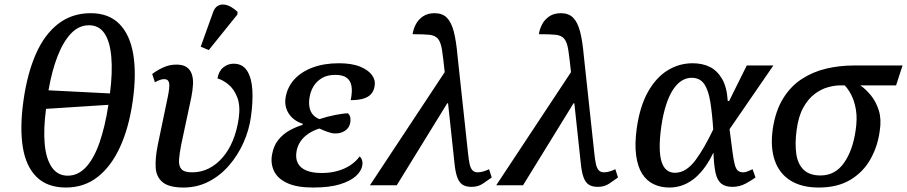

<svg xmlns="http://www.w3.org/2000/svg" viewBox="-20 -829 4058 859"><path d="M275 10Q192 10 144 -37Q96 -84 82 -171Q68 -258 85 -379Q102 -500 140.5 -587.5Q179 -675 240.5 -722.5Q302 -770 386 -770Q466 -770 513.5 -722.5Q561 -675 576 -587Q591 -499 574 -378Q557 -258 517 -171Q477 -84 416.5 -37Q356 10 275 10ZM283 -43Q329 -43 364.5 -81Q400 -119 425 -190.5Q450 -262 465 -360L186 -342Q174 -252 180 -185Q186 -118 212 -80.5Q238 -43 283 -43ZM472 -411Q484 -506 478 -574.5Q472 -643 447.5 -679.5Q423 -716 378 -716Q333 -716 298 -679.5Q263 -643 237.5 -577.5Q212 -512 197 -425Z M801 10Q737 10 708 -13.5Q679 -37 676.5 -79.5Q674 -122 686 -181L731 -397Q740 -441 736.5 -458Q733 -475 714 -475Q705 -475 694.5 -471Q684 -467 673 -461L661 -498Q680 -513 708.5 -526.5Q737 -540 769 -540Q798 -540 814.5 -529Q831 -518 838 -497.5Q845 -477 843.5 -451Q842 -425 836 -394L791 -183Q783 -143 781 -115Q779 -87 791.5 -72.5Q804 -58 840 -58Q880 -58 914.5 -75.5Q949 -93 976.5 -125Q1004 -157 1022 -201Q1040 -245 1048 -299Q1056 -356 1041.5 -393.5Q1027 -431 1001.5 -451.5Q976 -472 953 -478Q958 -510 978.5 -527Q999 -544 1025 -544Q1066 -544 1086 -511.5Q1106 -479 1109 -426Q1112 -373 1103 -309Q1095 -248 1069.5 -191Q1044 -134 1004.5 -88.5Q965 -43 913.5 -16.5Q862 10 801 10ZM914 -605 878 -620 934 -776Q941 -795 954 -802.5Q967 -810 982.5 -808.5Q998 -807 1013.5 -798Q1029 -789 1043 -776L1042 -764Z M1380 10Q1308 10 1265 -10Q1222 -30 1206 -63.5Q1190 -97 1197 -137Q1204 -177 1225 -203Q1246 -229 1274.5 -245Q1303 -261 1333 -270L1335 -275Q1292 -289 1271.5 -321.5Q1251 -354 1258 -394Q1266 -440 1297 -474Q1328 -508 1379 -527Q1430 -546 1496 -546Q1555 -546 1592 -530.5Q1629 -515 1645 -492Q1661 -469 1656 -444Q1653 -423 1641 -409Q1629 -395 1606.5 -388Q1584 -381 1549 -381Q1557 -419 1552.5 -444Q1548 -469 1530.5 -481.5Q1513 -494 1480 -494Q1444 -494 1420 -479.5Q1396 -465 1382.5 -442.5Q1369 -420 1365 -394Q1361 -370 1364.5 -350Q1368 -330 1379.5 -316.5Q1391 -303 1409 -296Q1445 -308 1481.5 -315Q1518 -322 1537 -322Q1546 -313 1547.5 -301.5Q1549 -290 1547 -280Q1543 -257 1523.5 -244Q1504 -231 1478 -232Q1465 -232 1445.5 -239Q1426 -246 1409 -254Q1383 -246 1361.5 -232Q1340 -218 1326 -198.5Q1312 -179 1307 -154Q1301 -121 1312.5 -99Q1324 -77 1351 -66Q1378 -55 1419 -55Q1457 -55 1489.5 -64Q1522 -73 1547 -89.5Q1572 -106 1589 -129Q1596 -124 1599.5 -113Q1603 -102 1601 -89Q1597 -64 1572.5 -41.5Q1548 -19 1501 -4.5Q1454 10 1380 10Z M2090 7Q2064 7 2049 -3Q2034 -13 2025.5 -36.5Q2017 -60 2013 -102L1970 -503Q1963 -570 1957.5 -605.5Q1952 -641 1939 -656Q1926 -671 1900 -673.5Q1874 -676 1826 -676Q1829 -698 1840 -719.5Q1851 -741 1872 -755.5Q1893 -770 1924 -770Q1959 -770 1979 -750Q1999 -730 2010 -688.5Q2021 -647 2027 -579L2074 -143Q2077 -114 2081 -95.5Q2085 -77 2093.5 -67.5Q2102 -58 2117 -58Q2129 -58 2142.5 -62Q2156 -66 2168 -72L2180 -35Q2162 -22 2140.5 -7.5Q2119 7 2090 7ZM1635 0 1982 -525 1989 -367H1981L1755 0Z M2655 7Q2629 7 2614 -3Q2599 -13 2590.5 -36.5Q2582 -60 2578 -102L2535 -503Q2528 -570 2522.5 -605.5Q2517 -641 2504 -656Q2491 -671 2465 -673.5Q2439 -676 2391 -676Q2394 -698 2405 -719.5Q2416 -741 2437 -755.5Q2458 -770 2489 -770Q2524 -770 2544 -750Q2564 -730 2575 -688.5Q2586 -647 2592 -579L2639 -143Q2642 -114 2646 -95.5Q2650 -77 2658.5 -67.5Q2667 -58 2682 -58Q2694 -58 2707.5 -62Q2721 -66 2733 -72L2745 -35Q2727 -22 2705.5 -7.5Q2684 7 2655 7ZM2200 0 2547 -525 2554 -367H2546L2320 0Z M2975 10Q2936 10 2904.5 -5Q2873 -20 2853 -51.5Q2833 -83 2826 -134Q2819 -185 2829 -257Q2843 -354 2879 -418Q2915 -482 2966.5 -514Q3018 -546 3079 -546Q3122 -546 3155 -530Q3188 -514 3210 -477Q3232 -440 3236 -377H3242L3321 -536H3440L3244 -251Q3252 -189 3257 -150.5Q3262 -112 3267.5 -92Q3273 -72 3282 -65Q3291 -58 3305 -58Q3315 -58 3325.5 -62.5Q3336 -67 3347 -72L3360 -35Q3344 -23 3316.5 -8Q3289 7 3257 7Q3225 7 3207 -7.5Q3189 -22 3181.5 -55Q3174 -88 3172 -145H3171Q3156 -113 3136 -84.5Q3116 -56 3092 -35Q3068 -14 3038.5 -2Q3009 10 2975 10ZM2999 -56Q3026 -56 3049 -71Q3072 -86 3092 -113Q3112 -140 3132 -175Q3152 -210 3171 -250Q3166 -324 3157.5 -375.5Q3149 -427 3130 -454Q3111 -481 3074 -481Q3051 -481 3030 -468Q3009 -455 2991.5 -428.5Q2974 -402 2960.5 -361Q2947 -320 2939 -266Q2931 -210 2931.5 -170Q2932 -130 2940 -105Q2948 -80 2963 -68Q2978 -56 2999 -56Z M3643 10Q3567 10 3517 -21Q3467 -52 3446.5 -110.5Q3426 -169 3437 -250Q3449 -332 3483 -387.5Q3517 -443 3567 -475.5Q3617 -508 3676.5 -522Q3736 -536 3800 -536H4018L3989 -447H3829Q3854 -430 3877 -401.5Q3900 -373 3912 -334Q3924 -295 3916 -244Q3907 -175 3874.5 -117Q3842 -59 3784.5 -24.5Q3727 10 3643 10ZM3651 -44Q3716 -44 3755.5 -99.5Q3795 -155 3808 -245Q3816 -298 3809.5 -337Q3803 -376 3789 -403.5Q3775 -431 3759 -447H3739Q3714 -447 3683.5 -438.5Q3653 -430 3624 -408Q3595 -386 3573.5 -347Q3552 -308 3544 -247Q3536 -187 3542.5 -141Q3549 -95 3575.5 -69.5Q3602 -44 3651 -44Z"/></svg>

Font: ET Text
Style: Italic
Weight: 470
Italic angle: -12°
Designer: Monotype Design Team
Foundry: Monotype Imaging Inc.
Version: Version 2.009